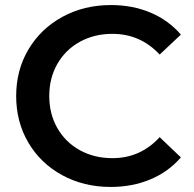

<svg xmlns="http://www.w3.org/2000/svg" viewBox="-20 -730 767 760"><path d="M44 -350Q44 -453 93 -535Q142 -617 227.5 -663.5Q313 -710 419 -710Q505 -710 576 -680Q647 -650 696 -593L612 -514Q536 -596 425 -596Q353 -596 296 -564.5Q239 -533 207 -477Q175 -421 175 -350Q175 -279 207 -223Q239 -167 296 -135.5Q353 -104 425 -104Q536 -104 612 -187L696 -107Q647 -50 575.5 -20Q504 10 418 10Q312 10 226.5 -36.5Q141 -83 92.5 -165Q44 -247 44 -350Z"/></svg>

Font: Montserrat Alternates SemiBold
Style: Regular
Weight: 600
Designer: Julieta Ulanovsky
Foundry: Julieta Ulanovsky
Version: Version 7.200